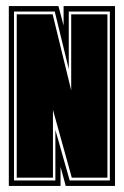

<svg xmlns="http://www.w3.org/2000/svg" viewBox="-20 -611 407 631"><path d="M9 0V-591H172L189 -527V-591H358V0H196L179 -63V0ZM26 -18H162V-184L209 -18H341V-573H206V-384L160 -573H26ZM35 -27V-564H153L214 -314V-564H333V-27H216L154 -250V-27Z"/></svg>

Font: Alumni Sans Collegiate One SC
Style: Regular
Weight: 400
Designer: Robert E. Leuschke
Foundry: Robert E. Leuschke
Version: Version 1.100